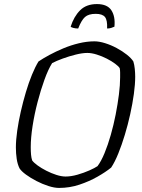

<svg xmlns="http://www.w3.org/2000/svg" viewBox="-20 -923 696 943"><path d="M270 0Q247 0 217.5 -9.5Q188 -19 159 -34Q130 -49 107.5 -65.5Q85 -82 76 -96Q66 -116 62 -143Q58 -170 58 -199Q58 -235 64.5 -280.5Q71 -326 82 -374.5Q93 -423 107 -470Q121 -517 137 -556Q153 -595 169 -621Q191 -636 222.5 -653Q254 -670 291 -685.5Q328 -701 367.5 -710.5Q407 -720 444 -720Q467 -720 496 -711Q525 -702 553 -687Q581 -672 603 -654.5Q625 -637 635 -621Q640 -605 642 -584.5Q644 -564 644 -546Q644 -509 637.5 -461.5Q631 -414 619.5 -362Q608 -310 593 -260.5Q578 -211 561 -169Q544 -127 526 -100Q499 -78 458.5 -55Q418 -32 370 -16Q322 0 270 0ZM302 -56Q329 -56 360.5 -65Q392 -74 419 -86Q446 -98 459 -107Q477 -131 493.5 -171Q510 -211 524 -260Q538 -309 548 -360Q558 -411 564 -458.5Q570 -506 570 -543Q570 -556 570 -567Q570 -578 568 -588Q563 -597 545.5 -610Q528 -623 504.5 -635Q481 -647 455.5 -655Q430 -663 409 -663Q385 -663 352.5 -655Q320 -647 288.5 -635.5Q257 -624 236 -613Q217 -583 198.5 -532Q180 -481 164.5 -421.5Q149 -362 140 -304Q131 -246 131 -200Q131 -179 132.5 -163Q134 -147 138 -135Q146 -124 164.5 -110.5Q183 -97 207.5 -84.5Q232 -72 257 -64Q282 -56 302 -56ZM364 -783Q351 -783 340 -786Q329 -789 327 -792Q343 -842 373.5 -872.5Q404 -903 456 -903Q507 -903 527 -872.5Q547 -842 542 -792Q536 -789 526.5 -786Q517 -783 506 -783Q508 -824 495.5 -839.5Q483 -855 450 -855Q415 -855 397.5 -839.5Q380 -824 364 -783Z"/></svg>

Font: Texturina 12pt Thin
Style: Italic
Weight: 250
Italic angle: -11°
Designer: Guillermo Torres Carreño
Foundry: Omnibus-Type
Version: Version 1.002